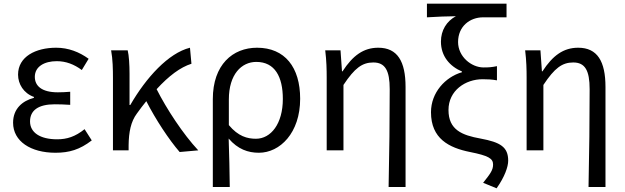

<svg xmlns="http://www.w3.org/2000/svg" viewBox="-20 -816 3390 1042"><path d="M281 13C356 13 413 -4 478 -54L439 -115C388 -74 343 -60 290 -60C197 -60 143 -97 143 -157C143 -217 188 -250 277 -250C304 -250 330 -249 361 -247V-318C335 -316 315 -315 294 -315C206 -315 169 -350 169 -399C169 -455 221 -484 288 -484C338 -484 382 -467 424 -436L461 -497C410 -534 351 -557 285 -557C174 -557 78 -509 78 -411C78 -360 108 -310 164 -290V-285C103 -269 51 -227 51 -150C51 -49 147 13 281 13Z M1056 0C973 -89 884 -225 830 -332C897 -405 959 -451 1019 -470L1011 -557C894 -528 773 -395 687 -246H683V-416C683 -464 680 -514 673 -543H583C592 -495 593 -438 593 -394V0H678V-28C679 -99 690 -156 723 -200C740 -224 757 -246 774 -267C825 -167 897 -58 955 9Z M1135 199H1227C1226 103 1224 34 1221 -64C1271 -6 1326 13 1385 13C1499 13 1609 -94 1609 -280C1609 -451 1526 -557 1375 -557C1243 -557 1135 -465 1135 -278ZM1369 -63C1322 -63 1273 -76 1222 -137V-276C1222 -413 1291 -480 1371 -480C1472 -480 1515 -399 1515 -279C1515 -144 1450 -63 1369 -63Z M2089 199H2181V-344C2181 -483 2137 -557 2033 -557C1953 -557 1895 -515 1839 -429H1836L1828 -543H1745C1752 -486 1753 -438 1753 -394V0H1844V-355C1905 -447 1946 -477 2006 -477C2070 -477 2095 -434 2095 -332C2095 -175 2093 22 2089 199Z M2675 206C2719 144 2738 89 2738 56C2738 -18 2696 -44 2588 -64C2488 -82 2414 -111 2414 -219C2414 -325 2506 -386 2599 -386C2627 -386 2648 -385 2677 -380V-457C2648 -451 2633 -450 2604 -450C2539 -450 2466 -508 2466 -588C2466 -673 2530 -722 2602 -722H2729V-796H2297V-722C2364 -726 2395 -727 2454 -728C2404 -701 2373 -652 2373 -590C2373 -511 2421 -456 2487 -428V-424C2397 -398 2319 -314 2319 -207C2319 -64 2416 -14 2531 9C2631 29 2656 44 2656 77C2656 107 2641 127 2602 176Z M3174 199H3266V-344C3266 -483 3222 -557 3118 -557C3038 -557 2980 -515 2924 -429H2921L2913 -543H2830C2837 -486 2838 -438 2838 -394V0H2929V-355C2990 -447 3031 -477 3091 -477C3155 -477 3180 -434 3180 -332C3180 -175 3178 22 3174 199Z"/></svg>

Font: Noto Sans JP Regular
Style: Regular
Weight: 400
Designer: Ryoko NISHIZUKA (kana & ideographs); Paul D. Hunt (Latin, Greek & Cyrillic); Wenlong ZHANG (bopomofo); Sandoll Communica
Foundry: Adobe Systems Incorporated
Version: Version 1.004;PS 1.004;hotconv 1.0.82;makeotf.lib2.5.63406